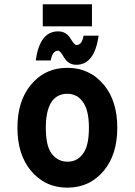

<svg xmlns="http://www.w3.org/2000/svg" viewBox="-20 -862 626 892"><path d="M146 -581.1Q164.6 -716.3 250 -716.3Q287.6 -716.3 308.1 -682.1Q325.7 -652.8 335 -652.8Q361.3 -652.8 368.2 -696.3H438Q419.4 -561 334 -561Q296.4 -561 275.4 -598.6Q259.8 -626.5 250 -626.5Q223.6 -626.5 215.8 -581.1ZM178.7 -739.7V-842.3H407.2V-739.7ZM293 -426.3Q240.7 -426.3 215.3 -381.8Q192.9 -341.3 192.9 -268.6Q192.9 -191.4 215.3 -155.3Q243.7 -110.8 294.4 -110.8Q342.8 -110.8 370.6 -155.3Q393.1 -191.9 393.1 -268.6Q393.1 -341.8 370.6 -379.9Q343.3 -426.3 293 -426.3ZM122.1 -70.8Q61 -145.5 61 -268.6Q61 -391.6 122.1 -466.3Q188 -546.9 293 -546.9Q397.9 -546.9 463.9 -466.3Q524.9 -391.6 524.9 -268.6Q524.9 -145.5 463.9 -70.8Q397.9 9.8 293 9.8Q188 9.8 122.1 -70.8Z"/></svg>

Font: Consola Mono
Style: Bold
Weight: 700
Monospace: yes
Designer: Wojciech Kalinowski "wmk69" (wmk69@o2.pl)
Foundry: Wojciech Kalinowski "wmk69" (wmk69@o2.pl)
Version: Version 2.1.0